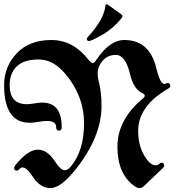

<svg xmlns="http://www.w3.org/2000/svg" viewBox="-48 -915 869 944"><path d="M0 0ZM378.9 -724.1Q378.9 -727.5 383.8 -732.9Q462.9 -818.8 470.2 -886.2Q471.2 -894.5 476.1 -894.5Q479 -894.5 483.4 -891.1L549.3 -843.8Q554.2 -840.3 554.2 -836.2Q554.2 -832 551.3 -828.1Q511.2 -774.9 443.4 -737.3Q399.9 -713.4 389.6 -713.4Q378.9 -713.4 378.9 -724.1ZM-27.8 -496.6Q-27.8 -587.4 34.2 -652.8Q96.2 -718.3 204.6 -718.3Q313 -718.3 390.1 -617.7Q399.9 -605 407.7 -605Q415.5 -605 423.8 -617.7Q489.7 -718.3 563 -718.3Q687.5 -718.3 720.7 -579.6Q739.3 -502 760.7 -502Q764.2 -502 768.3 -504.4Q772.5 -506.8 776.4 -506.8Q789.1 -506.8 789.1 -492.2Q789.1 -485.4 779.8 -480Q631.3 -394 631.3 -271.5Q631.3 -202.6 659.9 -152.6Q688.5 -102.5 716.3 -102.5Q728 -102.5 734.6 -108.9Q741.2 -115.2 746.1 -115.2Q759.3 -115.2 759.3 -101.1Q759.3 -94.7 753.4 -89.4L660.6 -1Q649.4 9.8 638.2 9.8Q627 9.8 613.8 0.5Q529.3 -59.1 529.3 -193.4Q529.3 -327.6 655.3 -431.2Q663.6 -438 663.6 -444.8Q663.6 -451.7 650.9 -457.5Q608.4 -477.1 590.8 -552.2Q568.8 -645 521 -645Q473.1 -645 446.8 -603Q432.1 -579.1 432.1 -556.6Q432.1 -534.2 437 -516.1Q451.2 -464.8 451.2 -394Q451.2 -241.7 322.3 -80.1Q250.5 9.8 199.7 9.8Q148.9 9.8 111.3 -48.8Q83.5 -91.8 63 -91.8Q54.2 -91.8 47.9 -84Q41.5 -76.2 34.7 -76.2Q21.5 -76.2 21.5 -88.9Q21.5 -95.2 26.9 -102.1Q89.4 -179.2 137.5 -179.2Q185.5 -179.2 222.7 -120.6Q250 -78.1 270.5 -78.1Q285.2 -78.1 300.3 -96.2Q365.2 -174.3 365.2 -308.6Q365.2 -442.9 272.9 -552.2Q213.9 -622.6 141.8 -622.6Q69.8 -622.6 34.7 -588.9Q-0.5 -555.2 -0.5 -496.6Q-0.5 -402.8 84 -402.8Q101.1 -402.8 121.6 -406.7Q142.1 -410.6 159.2 -410.6Q255.4 -410.6 255.4 -290.5Q255.4 -272.5 241.7 -272.5Q228 -272.5 228 -290.5Q228 -320.3 182.6 -320.3Q165 -320.3 141.1 -315.9Q117.2 -311.5 98.1 -311.5Q-27.8 -311.5 -27.8 -496.6Z"/></svg>

Font: UnifrakturMaguntia
Style: Book
Weight: 400
Designer: j. 'mach' wust, Gerrit Ansmann, Georg Duffner, based on a font by Peter Wiegel, original typeface by Carl Albert Fahrenw
Version: Version 2017-03-19